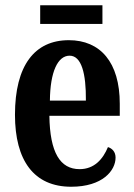

<svg xmlns="http://www.w3.org/2000/svg" viewBox="-20 -701 509 731"><path d="M133 -610H370V-681H133ZM251 10C371 10 420 -52 420 -101C420 -123 407 -136 391 -141C372 -95 339 -57 283 -57C209 -57 170 -120 168 -260H436V-306C436 -464 362 -548 242 -548C112 -548 37 -452 37 -264C37 -90 109 10 251 10ZM307 -318H170C171 -428 200 -489 245 -489C290 -489 308 -422 307 -318Z"/></svg>

Font: Noto Serif Bengali ExtraCondensed
Style: Bold
Weight: 700
Width: 2
Designer: Juan Bruce, Universal Thirst, Indian Type Foundry and the Monotype Design Team.
Foundry: Monotype Imaging Inc.
Version: Version 2.003